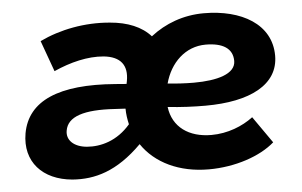

<svg xmlns="http://www.w3.org/2000/svg" viewBox="-43 -592 1048 666"><g transform="rotate(-5 480.5 -258.5)"><path d="M184 6C262 12 340 -9 427 -96C473 -28 556 12 659 12C751 12 839 -18 889 -62L824 -155C787 -127 735 -106 678 -106C600 -106 544 -145 535 -216C581 -211 625 -209 666 -209C822 -209 922 -260 922 -361C922 -471 819 -529 688 -529C617 -529 553 -505 502 -465C471 -500 422 -520 361 -525C274 -533 187 -516 116 -482L155 -374C213 -400 274 -415 329 -410C388 -404 412 -372 402 -318L400 -308L362 -311C164 -327 56 -279 36 -168C19 -70 81 -3 184 6ZM179 -165C187 -213 244 -232 352 -225L389 -223C389 -204 392 -185 396 -168C350 -114 292 -99 244 -103C199 -107 173 -132 179 -165ZM542 -297C561 -368 614 -420 685 -420C744 -420 779 -399 779 -355C779 -310 715 -292 633 -292C603 -292 571 -294 542 -297Z"/></g></svg>

Font: Fixel Display 20240404
Style: Bold Italic
Weight: 700
Italic angle: -10°
Designer: AlfaBravo + MacPaw
Foundry: Kyrylo Tkachov, Marchela Mozhyna, Serhii Makarenko, Maria Weinstein, Zakhar Kryvoshyya
Version: Version 1.211;Glyphs 3.2 (3225)